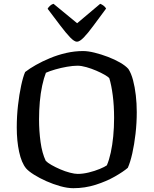

<svg xmlns="http://www.w3.org/2000/svg" viewBox="-20 -988 806 1008"><path d="M365 0Q334 0 296.5 -10.5Q259 -21 223 -37Q187 -53 158.5 -71Q130 -89 117 -104Q93 -133 80.5 -190.5Q68 -248 68 -319Q68 -378 74.5 -435Q81 -492 91 -538.5Q101 -585 112 -610Q135 -628 168.5 -647Q202 -666 243 -683Q284 -700 328 -710Q372 -720 416 -720Q442 -720 476.5 -711.5Q511 -703 546.5 -689.5Q582 -676 610.5 -659.5Q639 -643 654 -626Q669 -603 678.5 -567Q688 -531 693 -488Q698 -445 698 -399Q698 -342 691.5 -285.5Q685 -229 674.5 -182.5Q664 -136 651 -107Q628 -87 583.5 -61.5Q539 -36 482.5 -18Q426 0 365 0ZM388 -75Q415 -75 446 -82.5Q477 -90 503.5 -101Q530 -112 541 -120Q553 -148 561.5 -187Q570 -226 574.5 -272.5Q579 -319 579 -369Q579 -433 572 -487Q565 -541 554 -577Q549 -584 530 -595Q511 -606 485.5 -617Q460 -628 433.5 -635.5Q407 -643 387 -643Q363 -643 331.5 -637.5Q300 -632 270.5 -623.5Q241 -615 221 -606Q210 -578 201.5 -538.5Q193 -499 189 -453.5Q185 -408 185 -361Q185 -300 193 -242Q201 -184 220 -144Q229 -134 250 -122Q271 -110 296.5 -99Q322 -88 347 -81.5Q372 -75 388 -75ZM384 -769Q370 -769 348 -792Q326 -815 296.5 -854Q267 -893 230 -942Q234 -950 243 -958Q252 -966 261 -968L385 -866L506 -968Q515 -965 524 -958Q533 -951 537 -943Q499 -892 470 -852.5Q441 -813 419.5 -791Q398 -769 384 -769Z"/></svg>

Font: Texturina 12pt Medium
Style: Regular
Weight: 500
Designer: Guillermo Torres Carreño
Foundry: Omnibus-Type
Version: Version 1.002